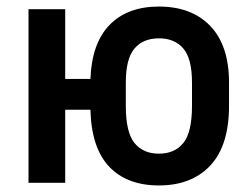

<svg xmlns="http://www.w3.org/2000/svg" viewBox="-20 -558 765 586"><path d="M465 8Q368 8 313.5 -49Q259 -106 256 -223H179V0H67V-530H179V-317H256Q260 -426 314.5 -482Q369 -538 465 -538Q565 -538 622 -478.5Q679 -419 679 -306V-235Q679 -114 622 -53Q565 8 465 8ZM465 -89Q513 -89 539.5 -121.5Q566 -154 566 -235V-306Q566 -379 539.5 -410Q513 -441 465 -441Q417 -441 390.5 -410Q364 -379 364 -306V-235Q364 -154 390.5 -121.5Q417 -89 465 -89Z"/></svg>

Font: Golos UI Medium
Style: Regular
Weight: 500
Designer: A.Korolkova, Vitaly Kuzmin
Foundry: ParaType Ltd
Version: Version 2.000